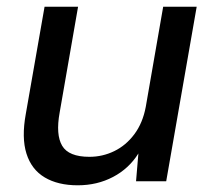

<svg xmlns="http://www.w3.org/2000/svg" viewBox="-20 -541 631 573"><path d="M212 12Q153 12 113.5 -11.5Q74 -35 59 -82.5Q44 -130 57 -201L113 -521H213L158 -205Q146 -139 165.5 -106Q185 -73 247 -73Q286 -73 321 -90Q356 -107 381 -140.5Q406 -174 415 -222L467 -521H567L476 0H386L393 -83Q365 -38 317.5 -13Q270 12 212 12Z"/></svg>

Font: DM Sans 10pt Medium
Style: Italic
Weight: 500
Italic angle: -10°
Version: Version 4.004;gftools[0.9.30]